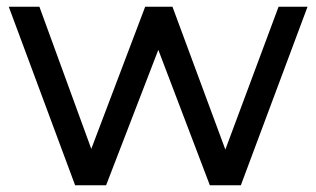

<svg xmlns="http://www.w3.org/2000/svg" viewBox="-20 -550 939 570"><path d="M807 -530 649 -106 492 -530H411L251 -108L97 -530H6L203 0H295L450 -402L603 0H695L893 -530Z"/></svg>

Font: AWKNG-Font Medium
Style: Regular
Weight: 500
Designer: Awakening Church
Foundry: Awakening Church
Version: Version 1.700;PS 001.700;hotconv 1.0.88;makeotf.lib2.5.64775